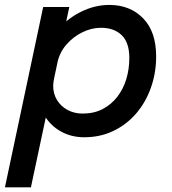

<svg xmlns="http://www.w3.org/2000/svg" viewBox="-52 -560 714 798"><path d="M-31.5 218.5 127.5 -531H236L76.5 218.5ZM298 10.5Q244.5 10.5 201.2 -13.5Q158 -37.5 132.8 -80.2Q107.5 -123 107.5 -178.5Q107.5 -199.5 109.8 -214.8Q112 -230 114.5 -236L173.5 -237.5Q172 -231 170.5 -220.5Q169 -210 169 -204Q169 -170 185.2 -143.8Q201.5 -117.5 229.2 -102.8Q257 -88 291.5 -88Q338.5 -88 374.2 -106.5Q410 -125 435 -157Q460 -189 472.8 -230.8Q485.5 -272.5 485.5 -319Q485.5 -383 453.8 -413.8Q422 -444.5 367.5 -444.5Q328.5 -444.5 290.2 -425.8Q252 -407 224 -374.8Q196 -342.5 187 -301L121 -303.5Q136 -373 179.2 -426.2Q222.5 -479.5 281.5 -509.5Q340.5 -539.5 402.5 -539.5Q488.5 -539.5 542.8 -484Q597 -428.5 597 -325.5Q597 -256.5 575.2 -195.5Q553.5 -134.5 513.8 -88.2Q474 -42 419.2 -15.8Q364.5 10.5 298 10.5Z"/></svg>

Font: Epilogue Medium
Style: Italic
Weight: 500
Italic angle: -12°
Designer: Tyler Finck
Foundry: Etcetera Type Co
Version: Version 2.112